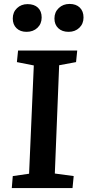

<svg xmlns="http://www.w3.org/2000/svg" viewBox="-20 -957 445 977"><path d="M152 -624 66 -641 72 -700H373L367 -641L281 -625L259 -74L355 -61L349 0H40L45 -61L128 -73ZM257 -863Q257 -895 279 -916Q301 -937 334 -937Q367 -937 386 -918.5Q405 -900 405 -868Q405 -836 383.5 -815.5Q362 -795 329 -795Q296 -795 276.5 -813.5Q257 -832 257 -863ZM45 -863Q45 -895 66.5 -915.5Q88 -936 120 -936Q154 -936 173 -918Q192 -900 192 -868Q192 -836 170.5 -815.5Q149 -795 115 -795Q83 -795 64 -813.5Q45 -832 45 -863Z"/></svg>

Font: Literata 12pt SemiBold
Style: Italic
Weight: 600
Italic angle: -2°
Designer: Latin by Veronika Burian and Jose Scaglione. Greek by Irene Vlachou. Cyrillic by Vera Evstafieva
Foundry: TypeTogether
Version: Version 3.002